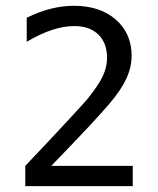

<svg xmlns="http://www.w3.org/2000/svg" viewBox="-20 -636 540 656"><path d="M155.3 -69.3H433.6V0H66.4V-69.3Q141.6 -148.4 198.2 -209.5Q254.9 -270.5 277.3 -295.9Q317.4 -345.7 331.5 -376.5Q345.7 -407.2 345.7 -438.5Q345.7 -489.3 315.9 -518.1Q286.1 -546.9 234.4 -546.9Q198.2 -546.9 157.7 -533.7Q117.2 -520.5 71.3 -493.2V-575.2Q112.3 -595.7 152.8 -606Q193.4 -616.2 232.4 -616.2Q322.3 -616.2 376 -568.8Q429.7 -521.5 429.7 -445.3Q429.7 -406.2 411.6 -367.2Q393.6 -328.1 353.5 -281.2Q331.1 -254.9 287.6 -208Q244.1 -161.1 155.3 -69.3Z"/></svg>

Font: BabelStone Marchen
Style: Regular
Weight: 400
Designer: Andrew West
Foundry: Andrew West
Version: Version 9.003 2021-11-11